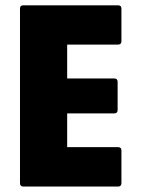

<svg xmlns="http://www.w3.org/2000/svg" viewBox="-20 -686 520 706"><path d="M66 0Q53.5 0 53.5 -12.5V-654Q53.5 -666.5 66 -666.5H414Q426.5 -666.5 426.5 -654V-534.5Q426.5 -522 414 -522H227V-397.5H400Q412.5 -397.5 412.5 -385V-281.5Q412.5 -269 400 -269H227V-145H414Q426.5 -145 426.5 -132.5V-12.5Q426.5 0 414 0Z"/></svg>

Font: Jaro 24pt
Style: Regular
Weight: 400
Designer: Agyei Archer, Celine Hurka, Mirko Velimirović
Version: Version 1.000